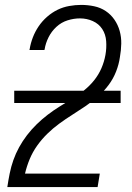

<svg xmlns="http://www.w3.org/2000/svg" viewBox="-20 -763 540 783"><path d="M10 0V-1Q14 -28 19.5 -55.5Q25 -83 34.5 -110Q44 -137 58 -162.5Q72 -188 90 -211.5Q108 -235 129.5 -256Q151 -277 174.5 -295Q198 -313 223 -328.5Q248 -344 273 -359.5Q298 -375 321.5 -393.5Q345 -412 363.5 -435Q382 -458 393.5 -484.5Q405 -511 410 -539Q415 -567 413 -595Q411 -623 397 -644.5Q383 -666 358.5 -677Q334 -688 306 -688Q281 -688 255.5 -680Q230 -672 210 -653.5Q190 -635 178 -611Q166 -587 162 -562L161 -559H100L101 -563Q105 -587 114 -610.5Q123 -634 137.5 -655.5Q152 -677 172 -694.5Q192 -712 214.5 -723Q237 -734 262 -738.5Q287 -743 311 -743Q338 -743 364 -737.5Q390 -732 411 -718Q432 -704 446.5 -683Q461 -662 468 -637Q475 -612 474.5 -585Q474 -558 469 -530Q465 -501 453.5 -471.5Q442 -442 423 -416.5Q404 -391 379.5 -369.5Q355 -348 328.5 -330Q302 -312 275 -295Q248 -278 222 -259Q196 -240 173 -217.5Q150 -195 131.5 -169Q113 -143 101 -114Q89 -85 82 -55H387L378 0ZM38 -343V-393H472V-343Z"/></svg>

Font: Iosevka Term Curly Lt Obl
Style: Regular
Weight: 300
Italic angle: -9°
Designer: Belleve Invis
Foundry: Belleve Invis
Version: Version 32.3.0